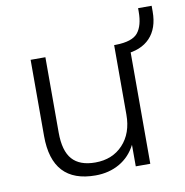

<svg xmlns="http://www.w3.org/2000/svg" viewBox="-74 -703 751 781"><g transform="rotate(-10 301.5 -312.0)"><path d="M259 8Q80 8 80 -186V-501H141V-190Q141 -114 172 -79Q203 -44 267 -44Q338 -44 381.5 -90.5Q425 -137 425 -214V-501H486V0H426V-89Q402 -42 358.5 -17Q315 8 259 8ZM460 -457 432 -478V-501Q500 -502 523.5 -531Q547 -560 547 -618V-632H603V-608Q603 -539 566 -500Q529 -461 460 -457Z"/></g></svg>

Font: Mulish Light
Style: Regular
Weight: 300
Designer: Vernon Adams
Foundry: Vernon Adams
Version: Version 3.603; ttfautohint (v1.8.3)